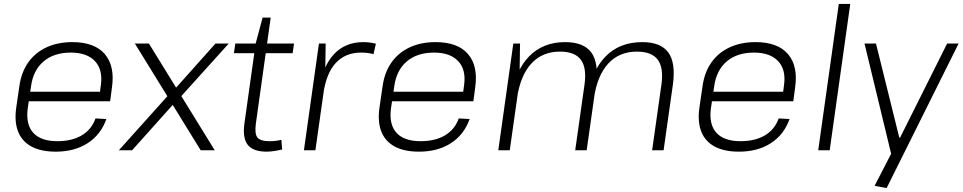

<svg xmlns="http://www.w3.org/2000/svg" viewBox="-20 -760 4868 971"><path d="M262 7Q188 7 140 -18.5Q92 -44 72 -93.5Q52 -143 62 -215L78 -325Q88 -395 123 -444.5Q158 -494 215 -520.5Q272 -547 346 -547Q458 -547 510 -486.5Q562 -426 546 -316L537 -248H114L121 -296H496L483 -277L490 -329Q501 -407 460.5 -450.5Q420 -494 338 -494Q253 -494 200.5 -449.5Q148 -405 137 -324L120 -210Q110 -130 148.5 -88Q187 -46 270 -46Q344 -46 393.5 -75.5Q443 -105 463 -161L518 -158Q490 -79 423.5 -36Q357 7 262 7Z M662 -540H733L1066 0H995ZM844 -293 896 -277 648 0H581ZM827 -268 1070 -540H1137L878 -253Z M1329 7Q1260 7 1233 -27.5Q1206 -62 1216 -135L1273 -540L1308 -671H1349L1274 -135Q1267 -83 1282 -64.5Q1297 -46 1343 -46Q1358 -46 1372.5 -47.5Q1387 -49 1403 -53L1407 -4Q1394 -1 1380.5 1.5Q1367 4 1354 5.5Q1341 7 1329 7ZM1170 -540H1467L1460 -491H1163Z M1593 -540H1627L1624 -346L1575 0H1517ZM1594 -305Q1611 -424 1668.5 -485.5Q1726 -547 1817 -547Q1833 -547 1849 -545Q1865 -543 1881 -539L1869 -486Q1842 -494 1806 -494Q1727 -494 1678.5 -442Q1630 -390 1615 -285Z M2099 7Q2025 7 1977 -18.5Q1929 -44 1909 -93.5Q1889 -143 1899 -215L1915 -325Q1925 -395 1960 -444.5Q1995 -494 2052 -520.5Q2109 -547 2183 -547Q2295 -547 2347 -486.5Q2399 -426 2383 -316L2374 -248H1951L1958 -296H2333L2320 -277L2327 -329Q2338 -407 2297.5 -450.5Q2257 -494 2175 -494Q2090 -494 2037.5 -449.5Q1985 -405 1974 -324L1957 -210Q1947 -130 1985.5 -88Q2024 -46 2107 -46Q2181 -46 2230.5 -75.5Q2280 -105 2300 -161L2355 -158Q2327 -79 2260.5 -36Q2194 7 2099 7Z M3325 -332Q3337 -417 3306.5 -458Q3276 -499 3201 -499Q3112 -499 3056.5 -439Q3001 -379 2984 -265L2943 -201L2952 -265Q2971 -401 3042 -474Q3113 -547 3228 -547Q3322 -547 3360 -494.5Q3398 -442 3383 -332L3336 0H3278ZM2576 -540H2610L2607 -346L2558 0H2500ZM2936 -332Q2948 -417 2917.5 -458Q2887 -499 2812 -499Q2723 -499 2667.5 -439Q2612 -379 2595 -265L2554 -201L2564 -265Q2585 -402 2655.5 -474.5Q2726 -547 2838 -547Q2932 -547 2970.5 -494.5Q3009 -442 2994 -332L2947 0H2889Z M3717 7Q3643 7 3595 -18.5Q3547 -44 3527 -93.5Q3507 -143 3517 -215L3533 -325Q3543 -395 3578 -444.5Q3613 -494 3670 -520.5Q3727 -547 3801 -547Q3913 -547 3965 -486.5Q4017 -426 4001 -316L3992 -248H3569L3576 -296H3951L3938 -277L3945 -329Q3956 -407 3915.5 -450.5Q3875 -494 3793 -494Q3708 -494 3655.5 -449.5Q3603 -405 3592 -324L3575 -210Q3565 -130 3603.5 -88Q3642 -46 3725 -46Q3799 -46 3848.5 -75.5Q3898 -105 3918 -161L3973 -158Q3945 -79 3878.5 -36Q3812 7 3717 7Z M4280 -740 4176 0H4118L4222 -740Z M4403 180 4501 -10 4489 27 4352 -540H4410L4528 -64H4532L4770 -540H4828L4464 191Z"/></svg>

Font: Pathway Extreme 8pt Thin 12pt Thin
Style: Italic
Weight: 250
Italic angle: -8°
Version: Version 1.001;gftools[0.9.26]